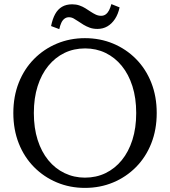

<svg xmlns="http://www.w3.org/2000/svg" viewBox="-20 -906 829 936"><path d="M394 10Q321 10 257.5 -16.5Q194 -43 146 -91.5Q98 -140 71.5 -207Q45 -274 45 -355Q45 -436 71.5 -503Q98 -570 146 -618.5Q194 -667 257.5 -693.5Q321 -720 394 -720Q468 -720 531.5 -693.5Q595 -667 643 -618.5Q691 -570 717.5 -503Q744 -436 744 -355Q744 -274 717.5 -207Q691 -140 643 -91.5Q595 -43 531.5 -16.5Q468 10 394 10ZM394 -40Q449 -40 494.5 -62Q540 -84 573.5 -125Q607 -166 625.5 -224Q644 -282 644 -355Q644 -428 625.5 -486Q607 -544 573.5 -585Q540 -626 494.5 -648Q449 -670 395 -670Q340 -670 294.5 -648Q249 -626 215.5 -585Q182 -544 163.5 -486Q145 -428 145 -355Q145 -282 163.5 -224Q182 -166 215.5 -125Q249 -84 295 -62Q341 -40 394 -40ZM455 -765Q434 -765 417.5 -771Q401 -777 387 -785.5Q373 -794 361.5 -802Q350 -810 339 -816Q328 -822 316 -822Q304 -822 294.5 -815Q285 -808 279 -795Q273 -782 269 -764L229 -779Q236 -814 249 -837.5Q262 -861 282.5 -873Q303 -885 332 -885Q351 -885 367 -879.5Q383 -874 396.5 -865.5Q410 -857 422 -849Q434 -841 446.5 -835Q459 -829 473 -829Q486 -829 495.5 -836Q505 -843 511.5 -855.5Q518 -868 523 -886L563 -870Q556 -837 540.5 -813.5Q525 -790 503.5 -777.5Q482 -765 455 -765Z"/></svg>

Font: Roboto Serif 72pt
Style: Regular
Weight: 400
Designer: Greg Gazdowicz
Foundry: Commercial Type
Version: Version 1.008